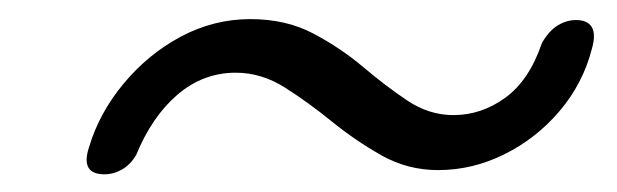

<svg xmlns="http://www.w3.org/2000/svg" viewBox="-20 -450 662 206"><path d="M450 -267.5Q417.5 -267.5 389.5 -283.2Q361.5 -299 336.2 -319.5Q311 -340 285.8 -356Q260.5 -372 233 -372Q198 -372 170.5 -348.5Q143 -325 126 -283.5Q120 -273.5 111 -268.2Q102 -263 92 -263Q66 -263 75.5 -292Q86.5 -329 112.8 -360.5Q139 -392 174.2 -410.8Q209.5 -429.5 248.5 -429.5Q287 -429.5 316.2 -414Q345.5 -398.5 369.8 -378Q394 -357.5 417.2 -342Q440.5 -326.5 466.5 -326.5Q496.5 -326.5 522.2 -345.2Q548 -364 561.5 -404Q569 -417 578.5 -422.8Q588 -428.5 598 -428.5Q610.5 -428.5 615 -420.8Q619.5 -413 615 -397.5Q605.5 -360.5 580.5 -331Q555.5 -301.5 521.2 -284.5Q487 -267.5 450 -267.5Z"/></svg>

Font: Fraunces Medium
Style: Italic
Weight: 500
Italic angle: -16°
Version: Version 1.000;[b76b70a41]